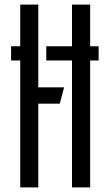

<svg xmlns="http://www.w3.org/2000/svg" viewBox="-20 -820 480 840"><path d="M28.5 -617.5H132V-555.5H28.5ZM182.5 -617.5H411.5V-555.5H182.5ZM68.5 0V-800H147.5V0ZM113.5 -366.5V-438H260.5L241.5 -366.5ZM295 0V-800H374.5V0Z"/></svg>

Font: Big Shoulders Stencil Text Thin
Style: Regular
Weight: 400
Version: Version 2.001